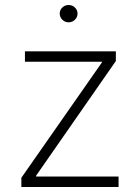

<svg xmlns="http://www.w3.org/2000/svg" viewBox="-20 -743 556 763"><path d="M64.9 0V-36.6L384.8 -494.6V-497.6H79.1V-539.1H440.4V-500.5L123.5 -44.9V-41.5H451.2V0ZM252.4 -654.3Q238.3 -654.3 227.8 -664.6Q217.3 -674.8 217.3 -689Q217.3 -703.6 227.8 -713.4Q238.3 -723.1 252.4 -723.1Q267.6 -723.1 277.8 -713.1Q288.1 -703.1 288.1 -689Q288.1 -674.8 277.8 -664.6Q267.6 -654.3 252.4 -654.3Z"/></svg>

Font: Inter 18pt ExtraLight
Style: Regular
Weight: 250
Designer: Rasmus Andersson
Foundry: rsms
Version: Version 4.001;git-66647c0bb